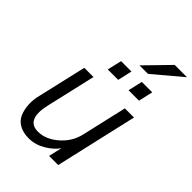

<svg xmlns="http://www.w3.org/2000/svg" viewBox="-252 -960 1074 1074"><g transform="rotate(45 285.5 -423.0)"><path d="M335.9 -715.8 473.6 -856.9H570.8L403.3 -715.8ZM226.6 -574.2 246.6 -659.7H328.6L309.1 -574.2ZM391.1 -574.2 410.6 -659.7H493.2L473.6 -574.2ZM186.5 11.2Q141.6 11.2 111.1 -6.3Q80.6 -23.9 67.9 -53.5Q55.2 -83 52.7 -121.6Q50.3 -160.2 61.5 -202.6L127.4 -487.8H200.2L131.8 -191.4Q101.1 -51.8 196.3 -51.8Q257.8 -51.8 314 -100.6Q370.1 -149.4 386.2 -217.8L448.2 -487.8H520.5L408.7 0H336.4L355 -79.6Q330.6 -43.9 283.9 -16.4Q237.3 11.2 186.5 11.2Z"/></g></svg>

Font: HK Grotesk Italic
Style: Regular
Weight: 400
Italic angle: -13°
Designer: Alfredo Marco Pradil and Stefan Peev
Foundry: Hanken Design Co.
Version: Version 1.000;PS 001.000;hotconv 1.0.88;makeotf.lib2.5.64775